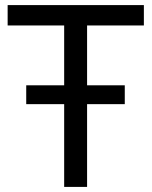

<svg xmlns="http://www.w3.org/2000/svg" viewBox="-20 -734 596 754"><path d="M232 0V-325H83V-399H232V-634H10V-714H545V-634H322V-399H470V-325H322V0Z"/></svg>

Font: TSCustom
Style: Regular
Weight: 400
Designer: Monotype Design Team
Foundry: Monotype Imaging Inc.
Version: Version 2.004; ttfautohint (v1.8.3) -l 8 -r 50 -G 200 -x 14 